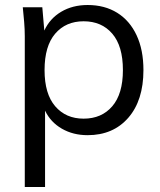

<svg xmlns="http://www.w3.org/2000/svg" viewBox="-20 -531 640 767"><path d="M79 216V-386Q79 -414 76.5 -443.5Q74 -473 71 -502H149L157 -409Q179 -457 224.5 -484Q270 -511 330 -511Q398 -511 448 -480Q498 -449 525.5 -390.5Q553 -332 553 -251Q553 -130 492.5 -60.5Q432 9 330 9Q272 9 227 -17Q182 -43 160 -89V216ZM314 -57Q386 -57 428.5 -106.5Q471 -156 471 -251Q471 -347 428.5 -396.5Q386 -446 314 -446Q243 -446 200.5 -396.5Q158 -347 158 -251Q158 -156 200.5 -106.5Q243 -57 314 -57Z"/></svg>

Font: Mulish
Style: Regular
Weight: 400
Designer: Vernon Adams
Foundry: Vernon Adams
Version: Version 3.603; ttfautohint (v1.8.3)